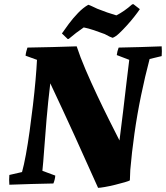

<svg xmlns="http://www.w3.org/2000/svg" viewBox="-20 -883 799 924"><path d="M452 21Q396 -105 338.5 -231Q281 -357 222 -482Q211 -391 204 -308.5Q197 -226 192.5 -162Q188 -98 184 -61L246 -38Q245 -20 237 0Q184 1 131 2.5Q78 4 25 6Q23 -17 25 -41L86 -55Q95 -87 104.5 -138.5Q114 -190 122.5 -251.5Q131 -313 138.5 -376.5Q146 -440 151 -497Q156 -554 158 -595L103 -615Q104 -625 106.5 -635Q109 -645 112 -654Q172 -655 231 -656.5Q290 -658 349 -660Q366 -608 392 -547.5Q418 -487 447 -425.5Q476 -364 504 -308Q532 -252 555 -207Q564 -276 572.5 -347.5Q581 -419 588.5 -483.5Q596 -548 602 -595L542 -618Q544 -636 551 -654Q603 -655 655 -656.5Q707 -658 758 -660Q760 -637 758 -613L700 -599Q678 -516 659 -424Q640 -332 627 -240Q614 -148 607 -65L605 -15Q601 -12 580.5 -6Q560 0 533.5 6.5Q507 13 484 17Q461 21 452 21ZM306 -695 278 -722Q291 -741 311 -768Q331 -795 355.5 -820.5Q380 -846 405 -860Q412 -858 423.5 -852.5Q435 -847 448 -841Q470 -832 496 -823Q522 -814 540 -809Q558 -818 577.5 -831.5Q597 -845 616 -862L622 -863L653 -839Q643 -824 626.5 -803Q610 -782 590.5 -760.5Q571 -739 553.5 -722.5Q536 -706 522 -701Q518 -702 507 -707Q496 -712 484 -719Q461 -728 432.5 -737.5Q404 -747 383 -751Q346 -726 311 -696Z"/></svg>

Font: Labrada ExtraBold
Style: Italic
Weight: 800
Italic angle: -7°
Designer: Mercedes Jáuregui
Foundry: Omnibus-Type Team
Version: Version 1.000; ttfautohint (v1.8.4.7-5d5b)